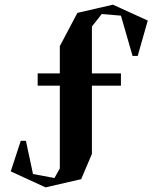

<svg xmlns="http://www.w3.org/2000/svg" viewBox="-20 -790 667 821"><path d="M235.8 -69.8V-423.8H141.1V-476.1H235.8V-592.8L311 -734.9L462.9 -770L611.8 -702.1L568.8 -550.8H546.9L497.1 -723.1L415 -730L373 -676.8V-476.1H497.1V-423.8H373V-131.8L327.1 -23.9L174.8 11.2L25.9 -57.1L68.8 -188H90.8L121.1 -45.9L212.9 -28.8Z"/></svg>

Font: Ortica Angular Bold
Style: Regular
Weight: 700
Designer: Benedetta Bovani
Foundry: Collletttivo
Version: Version 2.000;Glyphs 3.1.2 (3151)